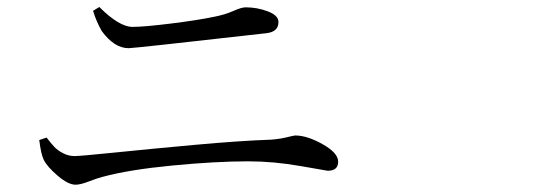

<svg xmlns="http://www.w3.org/2000/svg" viewBox="-20 -626 1540 537"><path d="M758.8 -564.5Q758.8 -537.1 725.6 -533.2Q354.5 -491.2 339.8 -491.2Q299.8 -491.2 264.6 -539.1Q250 -564.5 240.2 -595.7L257.8 -606.4Q313.5 -550.8 350.6 -550.8Q382.8 -550.8 457.5 -560.1Q532.2 -569.3 579.1 -579.1Q609.4 -585 632.3 -595.2Q655.3 -605.5 667 -605.5Q699.2 -605.5 729 -594.2Q758.8 -583 758.8 -564.5ZM102.5 -178.7Q94.7 -194.3 89.8 -234.4L110.4 -241.2Q123 -224.6 132.3 -214.8Q141.6 -205.1 156.7 -197.3Q171.9 -189.5 188.5 -189.5Q204.1 -189.5 299.3 -199.2Q394.5 -209 522.9 -220.7Q651.4 -232.4 738.3 -235.4Q762.7 -237.3 782.7 -242.2Q802.7 -247.1 805.7 -247.1Q838.9 -247.1 882.3 -222.7Q925.8 -198.2 925.8 -173.8Q925.8 -148.4 896.5 -148.4Q895.5 -148.4 820.3 -161.6Q745.1 -174.8 673.8 -174.8Q584 -174.8 462.4 -163.1Q340.8 -151.4 268.6 -131.8Q252.9 -127.9 229 -118.7Q205.1 -109.4 191.4 -109.4Q170.9 -109.4 141.6 -134.3Q112.3 -159.2 102.5 -178.7Z"/></svg>

Font: Bpmf Zihi Serif Regular
Style: Regular
Weight: 400
Foundry: But Ko
Version: Version 1.320